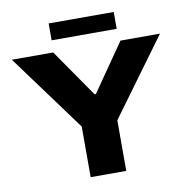

<svg xmlns="http://www.w3.org/2000/svg" viewBox="-90 -931 1005 1020"><g transform="rotate(-10 412.5 -421.5)"><path d="M239 -752V-843H590V-752ZM317 0V-273L13 -687H236L414 -430H421L599 -687H812L509 -273V0Z"/></g></svg>

Font: Archivo SemiExpanded ExtraBold
Style: Regular
Weight: 800
Width: 6
Designer: Hector Gatti
Foundry: Omnibus-Type
Version: Version 2.001; ttfautohint (v1.8.3)